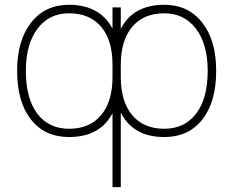

<svg xmlns="http://www.w3.org/2000/svg" viewBox="-20 -555 963 794"><path d="M86.9 -261.7Q86.9 -147.5 134.3 -85Q181.6 -22.5 265.6 -22.5Q350.6 -22.5 397.9 -78.6Q445.3 -134.8 445.3 -237.3V-286.1Q445.3 -389.6 397.9 -444.8Q350.6 -500 265.6 -500Q182.6 -500 134.8 -436Q86.9 -372.1 86.9 -261.7ZM838.9 -261.7Q838.9 -372.1 790.5 -436Q742.2 -500 659.2 -500Q574.2 -500 526.9 -444.3Q479.5 -388.7 479.5 -286.1V-237.3Q479.5 -134.8 526.9 -78.6Q574.2 -22.5 659.2 -22.5Q743.2 -22.5 791 -85Q838.9 -147.5 838.9 -261.7ZM479.5 218.8H445.3V-86.9Q393.6 11.7 265.6 11.7Q165 11.7 107.9 -61Q50.8 -133.8 50.8 -261.7Q50.8 -387.7 108.4 -461.4Q166 -535.2 265.6 -535.2Q392.6 -535.2 445.3 -436.5V-524.4H479.5V-435.5Q530.3 -535.2 659.2 -535.2Q758.8 -535.2 816.4 -461.4Q874 -387.7 874 -261.7Q874 -133.8 816.9 -61Q759.8 11.7 659.2 11.7Q531.2 11.7 479.5 -88.9Z"/></svg>

Font: Gen Shin Gothic ExtraLight
Style: Regular
Weight: 100
Designer: [Source Han Sans]
Ryoko NISHIZUKA  (kana & ideographs); Paul D. Hunt (Latin, Greek & Cyrillic); Wenlong ZHANG  (bopomofo
Version: Version 1.002.20150607